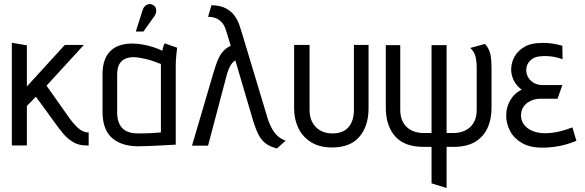

<svg xmlns="http://www.w3.org/2000/svg" viewBox="-20 -725 2918 957"><path d="M329 -132 212 -298 398 -501H303L114 -294V-499L39 -512V0H114V-197L159 -243L255 -111Q274 -84 295.5 -58.5Q317 -33 345 -16.5Q373 0 409 0H422V-65H418Q406 -65 392 -71.5Q378 -78 362.5 -93Q347 -108 329 -132Z M863 -487 801 -509Q795 -498 792 -485Q789 -472 789 -472Q769 -482 744 -490Q719 -498 692 -503Q665 -508 637 -508Q609 -508 582.5 -500.5Q556 -493 535.5 -475.5Q515 -458 503 -428.5Q491 -399 491 -354V-169Q491 -120 504.5 -86.5Q518 -53 543.5 -33Q569 -13 602.5 -4Q636 5 675 4Q692 4 715 3Q738 2 763 1Q788 0 809.5 -1.5Q831 -3 844 -3.5Q857 -4 856 -4V-397Q856 -427 859 -452Q862 -477 863 -487ZM564 -165V-351Q564 -383 572.5 -400.5Q581 -418 594 -426.5Q607 -435 620.5 -437.5Q634 -440 645 -440Q658 -440 673.5 -437.5Q689 -435 706.5 -431Q724 -427 743 -420.5Q762 -414 782 -406V-65Q778 -65 768 -64Q758 -63 742.5 -62Q727 -61 708 -60.5Q689 -60 668 -60Q634 -60 611 -71Q588 -82 576 -105.5Q564 -129 564 -165ZM750 -645Q757 -655 758.5 -665.5Q760 -676 756.5 -685Q753 -694 743 -700Q732 -706 722 -704.5Q712 -703 704 -696Q696 -689 692 -678L657 -568H695Z M1317 -125 1187 -557Q1182 -575 1173.5 -599.5Q1165 -624 1149.5 -646Q1134 -668 1106.5 -683Q1079 -698 1034 -699L1017 -641Q1042 -641 1060 -632.5Q1078 -624 1090 -608Q1102 -592 1108 -569L1130 -497Q1107 -486 1091.5 -468.5Q1076 -451 1065.5 -425.5Q1055 -400 1045 -366L937 1H1017L1112 -358Q1119 -380 1125.5 -392.5Q1132 -405 1139 -412.5Q1146 -420 1153 -424L1242 -122Q1255 -80 1269 -53Q1283 -26 1304.5 -10Q1326 6 1360 15L1404 -24Q1378 -33 1361 -50Q1344 -67 1334 -87Q1324 -107 1317 -125Z M1817 -185V-501H1744V-176Q1744 -141 1732 -114.5Q1720 -88 1696.5 -74Q1673 -60 1637 -60Q1601 -60 1575.5 -75Q1550 -90 1536.5 -116Q1523 -142 1523 -176V-501H1446V-185Q1446 -132 1466.5 -88Q1487 -44 1529.5 -17Q1572 10 1635 10Q1726 10 1771.5 -43.5Q1817 -97 1817 -185Z M2398 -506 2324 -486Q2344 -467 2350 -443.5Q2356 -420 2356 -387V-177Q2356 -139 2341 -113.5Q2326 -88 2299.5 -75Q2273 -62 2241 -62H2206V-500H2131V-62H2090Q2057 -62 2030.5 -75.5Q2004 -89 1989.5 -114.5Q1975 -140 1975 -177V-500H1903V-189Q1903 -98 1949.5 -45.5Q1996 7 2090 7H2131V189L2206 212V7H2241Q2305 7 2346.5 -17Q2388 -41 2409 -85Q2430 -129 2430 -189V-387Q2430 -426 2424.5 -453.5Q2419 -481 2398 -506Z M2784 -430 2783 -497Q2755 -505 2729.5 -508.5Q2704 -512 2680 -511Q2628 -511 2595 -492Q2562 -473 2545.5 -444Q2529 -415 2528 -384Q2527 -363 2533.5 -342.5Q2540 -322 2552.5 -305.5Q2565 -289 2581 -278Q2544 -261 2523.5 -225.5Q2503 -190 2503 -149Q2503 -109 2522.5 -72Q2542 -35 2582 -12Q2622 11 2684 11Q2713 11 2743 7Q2773 3 2801 -5Q2829 -13 2853 -23L2833 -90Q2817 -84 2800 -78.5Q2783 -73 2765.5 -69Q2748 -65 2730.5 -63Q2713 -61 2697 -61Q2662 -61 2635 -72Q2608 -83 2592.5 -103Q2577 -123 2577 -149Q2577 -172 2586.5 -188Q2596 -204 2610.5 -214Q2625 -224 2641.5 -228.5Q2658 -233 2673 -233H2759L2783 -301H2686Q2659 -301 2640.5 -312Q2622 -323 2612.5 -340Q2603 -357 2603 -375Q2603 -393 2611 -407.5Q2619 -422 2634 -432Q2649 -442 2670 -444Q2688 -446 2705 -445.5Q2722 -445 2741.5 -441.5Q2761 -438 2784 -430Z"/></svg>

Font: Advent Pro Medium
Style: Regular
Weight: 500
Designer: VivaRado, Andreas Kalpakidis
Foundry: VivaRado, Andreas Kalpakidis
Version: Version 3.000